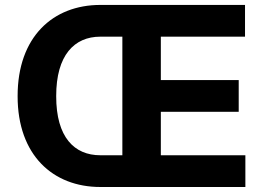

<svg xmlns="http://www.w3.org/2000/svg" viewBox="-20 -747 1058 767"><path d="M50.4 -362.9C50.1 -127.5 191.4 0 380.7 0H960.2V-126.8H622.5V-300.4H933.6V-427.2H622.5V-600.5H958.8V-727.3H380.7C191.4 -727.3 50.1 -599.4 50.4 -362.9ZM380.7 -600.5H468.8V-126.8H380.7C277.3 -126.8 204.2 -198.2 204.5 -362.9C204.2 -527 277.3 -600.5 380.7 -600.5Z"/></svg>

Font: Inter-Hewn
Style: Bold
Weight: 700
Designer: Rasmus Andersson
Foundry: rsms
Version: Version 3.012;git-f93a4a705